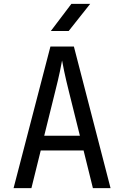

<svg xmlns="http://www.w3.org/2000/svg" viewBox="-20 -970 640 990"><path d="M50 0 240 -730H361L550 0H459L411 -194H190L142 0ZM208 -270H392L336 -495Q320 -559 311 -602Q302 -645 300 -658Q298 -645 289 -602Q280 -559 264 -496ZM242 -810 348 -950H445L334 -810Z"/></svg>

Font: JetBrains Mono NL
Style: Regular
Weight: 400
Monospace: yes
Designer: Philipp Nurullin, Konstantin Bulenkov
Foundry: JetBrains
Version: Version 2.305; ttfautohint (v1.8.4.7-5d5b)